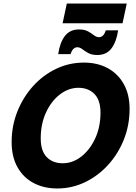

<svg xmlns="http://www.w3.org/2000/svg" viewBox="-20 -1057 774 1089"><path d="M46 -251Q46 -343 78.5 -424.5Q111 -506 167.5 -568.5Q224 -631 298 -666.5Q372 -702 456 -702Q532 -702 590 -671Q648 -640 681.5 -581Q715 -522 715 -439Q715 -347 682.5 -265.5Q650 -184 593 -121.5Q536 -59 462 -23.5Q388 12 305 12Q229 12 170.5 -19Q112 -50 79 -109Q46 -168 46 -251ZM211 -272Q211 -201 245 -166Q279 -131 336 -131Q392 -131 440.5 -168.5Q489 -206 519.5 -271Q550 -336 550 -418Q550 -489 515.5 -524Q481 -559 425 -559Q369 -559 320 -521.5Q271 -484 241 -419Q211 -354 211 -272ZM310 -750Q320 -817 348.5 -853.5Q377 -890 428 -890Q460 -890 479.5 -879Q499 -868 513 -857Q527 -846 542 -846Q553 -846 563 -854.5Q573 -863 580 -885H650Q640 -818 611.5 -781.5Q583 -745 532 -745Q501 -745 481 -756Q461 -767 447 -778Q433 -789 418 -789Q408 -789 398 -781Q388 -773 380 -750ZM335 -925 359 -1037H699L675 -925Z"/></svg>

Font: Radio Canada
Style: Bold Italic
Weight: 700
Italic angle: -12°
Designer: Charles Daoud, Etienne Aubert Bonn, Alexandre Saumier Demers, Jacques Le Bailly
Foundry: Radio-Canada
Version: Version 2.104; ttfautohint (v1.8.4.7-5d5b);gftools[0.9.28.de